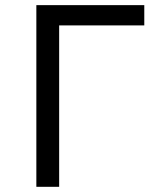

<svg xmlns="http://www.w3.org/2000/svg" viewBox="-20 -720 640 740"><path d="M120.1 0V-700.2H536.1V-622.1H208V0Z"/></svg>

Font: CommitMono
Style: Regular
Weight: 400
Monospace: yes
Designer: Eigil Nikolajsen
Foundry: Eigil Nikolajsen
Version: Version 1.143